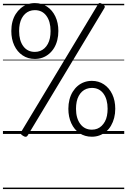

<svg xmlns="http://www.w3.org/2000/svg" viewBox="-20 -911 865 1306"><path d="M217 -510Q170 -510 133.5 -534.5Q97 -559 77 -602Q57 -645 57 -700Q57 -734 64.5 -763Q72 -792 86.5 -815Q101 -838 121 -855Q141 -872 165 -881Q189 -890 217 -890Q264 -890 300 -866Q336 -842 356.5 -799Q377 -756 377 -700Q377 -667 369.5 -637.5Q362 -608 348 -585Q334 -562 314 -545Q294 -528 269.5 -519Q245 -510 217 -510ZM217 -558Q237 -558 253.5 -564.5Q270 -571 283 -583Q296 -595 305.5 -612.5Q315 -630 319.5 -652Q324 -674 324 -700Q324 -765 295.5 -803.5Q267 -842 217 -842Q197 -842 180.5 -835.5Q164 -829 151 -817Q138 -805 128.5 -787.5Q119 -770 114.5 -748Q110 -726 110 -700Q110 -635 138.5 -596.5Q167 -558 217 -558ZM168 11Q163 19 155.5 19.5Q148 20 137 13Q125 6 122 0Q119 -6 124 -14L647 -882Q651 -890 658 -890.5Q665 -891 677 -883Q688 -877 691.5 -870Q695 -863 690 -856ZM605 19Q557 19 521 -5Q485 -29 465 -72.5Q445 -116 445 -171Q445 -204 452.5 -233.5Q460 -263 474.5 -286.5Q489 -310 508.5 -326.5Q528 -343 552.5 -352Q577 -361 605 -361Q651 -361 687 -337Q723 -313 743.5 -270Q764 -227 764 -171Q764 -138 756.5 -109Q749 -80 735 -56Q721 -32 701 -15.5Q681 1 657 10Q633 19 605 19ZM605 -29Q625 -29 641.5 -35.5Q658 -42 671 -54.5Q684 -67 693.5 -84Q703 -101 707.5 -123.5Q712 -146 712 -171Q712 -236 683.5 -274.5Q655 -313 605 -313Q585 -313 568 -306.5Q551 -300 538 -288Q525 -276 515.5 -258.5Q506 -241 501.5 -219Q497 -197 497 -171Q497 -107 526 -68Q555 -29 605 -29ZM0 365H825V375H0ZM0 -20H825V0H0ZM0 -505H825V-500H0ZM0 -885H825V-875H0Z"/></svg>

Font: Playwrite GB S Guides
Style: Regular
Weight: 400
Designer: Veronika Burian, José Scaglione
Foundry: TypeTogether
Version: Version 1.003